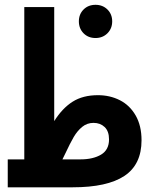

<svg xmlns="http://www.w3.org/2000/svg" viewBox="-20 -798 640 818"><path d="M13 -119H83.5V-768H211V-282Q245.5 -337 289.5 -364.8Q333.5 -392.5 397 -392.5Q448.5 -392.5 490.8 -371Q533 -349.5 558 -306Q583 -262.5 583 -200.5Q583 -97 510 -48.5Q437 0 289.5 0H13ZM444.5 -204Q444.5 -239 425.8 -256.8Q407 -274.5 378.5 -274.5Q351 -274.5 330.2 -257.5Q309.5 -240.5 294.2 -214.5Q279 -188.5 258 -143.5L246 -119H323Q376.5 -119 410.5 -139.2Q444.5 -159.5 444.5 -204ZM316 -707Q316 -737.5 336 -757.5Q356 -777.5 387 -777.5Q417.5 -777.5 437.8 -757.5Q458 -737.5 458 -707Q458 -676.5 437.8 -656.2Q417.5 -636 387 -636Q356 -636 336 -656.2Q316 -676.5 316 -707Z"/></svg>

Font: JuliaMono ExtraBold
Style: Italic
Weight: 800
Italic angle: -9°
Monospace: yes
Designer: cormullion
Foundry: corm
Version: Version 0.057; ttfautohint (v1.8.4)